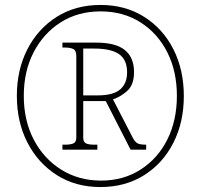

<svg xmlns="http://www.w3.org/2000/svg" viewBox="-20 -745 811 775"><path d="M385 10Q285 10 209 -38.5Q133 -87 90.5 -170Q48 -253 48 -358Q48 -463 90.5 -546Q133 -629 209 -677Q285 -725 386 -725Q486 -725 562 -677Q638 -629 680 -546Q722 -463 722 -357Q722 -252 680 -169Q638 -86 562 -38Q486 10 385 10ZM388 -16Q478 -16 547.5 -60.5Q617 -105 655.5 -182Q694 -259 694 -358Q694 -457 655.5 -533.5Q617 -610 547.5 -654.5Q478 -699 386 -699Q294 -699 224.5 -654.5Q155 -610 115.5 -533.5Q76 -457 76 -358Q76 -258 116.5 -181Q157 -104 227.5 -60Q298 -16 388 -16ZM232 -141V-161H243Q264 -161 276 -166Q288 -171 288 -190V-518Q288 -541 276 -547Q264 -553 243 -553H232V-573H368Q447 -573 484 -543Q521 -513 521 -454Q521 -403 494 -378.5Q467 -354 436 -344L517 -187Q526 -171 536 -166Q546 -161 570 -161V-141H507L407 -337H316V-190Q316 -171 327.5 -166Q339 -161 360 -161H373V-141ZM375 -360Q437 -360 465 -384Q493 -408 493 -453Q493 -504 460.5 -526.5Q428 -549 360 -549H316V-360Z"/></svg>

Font: Noto Serif Georgian SemiCondensed Thin
Style: Regular
Weight: 100
Width: 4
Designer: Monotype Design Team, Akaki Razmadze
Foundry: Google LLC
Version: Version 2.003; ttfautohint (v1.8.4.7-5d5b)